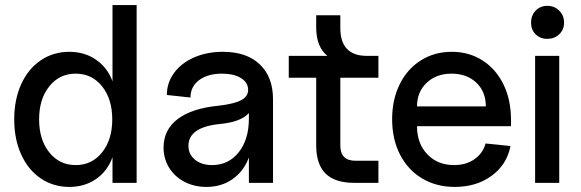

<svg xmlns="http://www.w3.org/2000/svg" viewBox="-20 -720 2286 756"><path d="M36 -250Q36 -328 63.5 -388.5Q91 -449 140.5 -482.5Q190 -516 253 -516Q313 -516 358 -485Q403 -454 423 -400V-700H518V0H423V-101Q403 -46 358 -15Q313 16 253 16Q190 16 140.5 -17.5Q91 -51 63.5 -111.5Q36 -172 36 -250ZM278 -70Q342 -70 382 -120Q422 -170 422 -250Q422 -330 382 -380Q342 -430 278 -430Q214 -430 174 -380Q134 -330 134 -250Q134 -170 174 -120Q214 -70 278 -70Z M624 -139Q624 -209 680 -251.5Q736 -294 843 -304Q902 -311 929.5 -325.5Q957 -340 957 -366Q957 -395 929 -412.5Q901 -430 854 -430Q798 -430 764 -404.5Q730 -379 730 -336L637 -346Q637 -394 665.5 -433Q694 -472 744.5 -494Q795 -516 858 -516Q951 -516 1003 -466.5Q1055 -417 1055 -329V0H960V-100Q940 -46 896 -15Q852 16 793 16Q745 16 706.5 -4Q668 -24 646 -59.5Q624 -95 624 -139ZM815 -70Q880 -70 920 -120.5Q960 -171 960 -253V-275Q929 -240 848 -232Q722 -220 722 -146Q722 -112 748 -91Q774 -70 815 -70Z M1225 -414H1117V-500H1269Q1225 -536 1225 -612V-660H1320V-610Q1320 -500 1425 -500H1470V-414H1320V-147Q1320 -87 1380 -87H1470V0H1375Q1299 0 1262 -36.5Q1225 -73 1225 -148Z M1524 -251Q1524 -328 1554 -388.5Q1584 -449 1637.5 -482.5Q1691 -516 1759 -516Q1827 -516 1880 -482Q1933 -448 1962.5 -387.5Q1992 -327 1992 -248V-223H1622Q1622 -155 1662.5 -112.5Q1703 -70 1768 -70Q1815 -70 1848 -93Q1881 -116 1892 -155L1990 -145Q1976 -72 1916 -28Q1856 16 1771 16Q1698 16 1642 -17.5Q1586 -51 1555 -111.5Q1524 -172 1524 -251ZM1758 -430Q1698 -430 1660 -394Q1622 -358 1622 -301H1893Q1893 -359 1855.5 -394.5Q1818 -430 1758 -430Z M2182 -500V0H2087V-500ZM2135 -697Q2163 -697 2182 -678Q2201 -659 2201 -631Q2201 -603 2182 -585Q2163 -567 2135 -567Q2107 -567 2089 -585Q2071 -603 2071 -631Q2071 -659 2089 -678Q2107 -697 2135 -697Z"/></svg>

Font: MedMera Sans Display
Style: Regular
Weight: 500
Designer: Kasper Nordkvist
Foundry: UNCUT.wtf
Version: Version 1.300